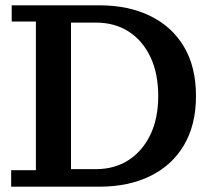

<svg xmlns="http://www.w3.org/2000/svg" viewBox="-20 -702 798 722"><path d="M247 0V-66H341Q411 -66 463.5 -100Q516 -134 545.5 -195.5Q575 -257 575 -341Q575 -426 545.5 -488Q516 -550 463.5 -583.5Q411 -617 341 -617H247V-682H354Q463 -682 545 -642Q627 -602 672 -526Q717 -450 717 -341Q717 -233 672 -156.5Q627 -80 545 -40Q463 0 354 0ZM22 0V-62H115V-621H24V-682H247V0Z"/></svg>

Font: Montagu Slab Medium
Style: Regular
Weight: 500
Version: Version 1.000